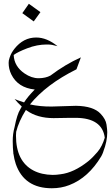

<svg xmlns="http://www.w3.org/2000/svg" viewBox="-20 -648 590 1020"><path d="M549.8 54.7Q549.8 103 528.8 157.2V158.2Q523.9 171.9 518.1 182.1Q449.7 296.4 348.1 335.4Q305.2 352.1 255.4 352.1Q108.9 352.1 64 223.6Q55.7 199.7 50.8 166L49.8 167L50.8 164.1Q47.9 140.6 47.6 101.8Q47.4 63 57.6 26.4Q70.8 -41 87.9 -67.9Q91.3 -73.2 95.7 -82Q72.8 -103 57.6 -122.1Q66.9 -117.2 107.9 -104Q127 -134.3 164.6 -172.4Q75.2 -181.6 40 -252.9Q25.9 -281.7 25.9 -314L26.9 -326.7Q34.7 -358.9 49.8 -379.4L56.6 -388.7Q104.5 -449.2 172.9 -448.7Q228.5 -448.7 285.6 -402.8L255.9 -409.7Q247.6 -411.6 228 -411.6Q177.2 -411.6 125 -391.6Q74.2 -372.1 52.7 -356Q55.2 -295.4 110.4 -257.8Q147.5 -232.4 185.1 -232.4Q185.5 -232.4 186 -232.4Q222.7 -232.9 248 -246.6Q327.1 -306.2 409.7 -343.3L386.2 -279.8Q225.1 -199.7 139.2 -93.3Q191.9 -81.5 254.4 -82L383.8 -85.9Q477.1 -84.5 515.1 -43Q541.5 -14.6 545.7 13.2Q549.8 41 549.8 54.7ZM65.9 52.2 64.9 72.8Q64.9 209 157.7 257.8Q200.7 280.3 259.8 281.2Q279.8 281.2 301.3 277.8Q372.1 269.5 448.2 209Q472.7 189 497.8 159.4Q522.9 129.9 536.6 83.5Q522.9 -21 382.8 -22H355L264.6 -20.5Q178.7 -20.5 121.6 -61Q119.1 -63 117.7 -64Q79.6 -3.4 65.9 52.2ZM194.8 -583.5 159.2 -534.2 98.6 -578.1 133.3 -627.9Z"/></svg>

Font: AMoshref-Thulth
Style: Regular
Weight: 400
Designer: Ali Moshref
Foundry: Ali Moshref
Version: Version 0.1